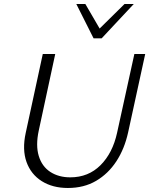

<svg xmlns="http://www.w3.org/2000/svg" viewBox="-20 -927 743 956"><path d="M318 9Q242 9 188 -25Q134 -59 112 -120.5Q90 -182 108 -265L193 -658H255L173 -277Q157 -203 173 -150.5Q189 -98 230.5 -71Q272 -44 330 -44Q420 -44 480.5 -104.5Q541 -165 563 -266L649 -658H703L618 -268Q600 -186 559.5 -124Q519 -62 458.5 -26.5Q398 9 318 9ZM446 -736 463 -772 600 -907H646L486 -736ZM446 -736 360 -907H405L483 -773L486 -736Z"/></svg>

Font: Ysabeau Infant Light
Style: Italic
Weight: 300
Italic angle: -12°
Designer: Christian Thalmann (Catharsis Fonts)
Version: Version 2.001;gftools[0.9.30]; featfreeze: ss01,ss02,lnum